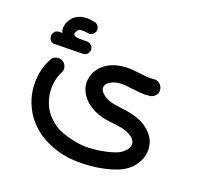

<svg xmlns="http://www.w3.org/2000/svg" viewBox="-110 -552 866 841"><g transform="rotate(20 323.5 -131.5)"><path d="M62 -279Q50 -279 43 -287.5Q36 -296 36 -307Q36 -318 43.5 -327Q51 -336 64 -336H78L74 -349Q71 -370 83 -392Q102 -426 140 -432Q154 -435 168 -433.5Q182 -432 194 -430Q205 -428 212 -418Q219 -408 217 -396Q214 -385 204.5 -378Q195 -371 183 -374Q164 -377 150 -376Q147 -376 142 -373.5Q137 -371 133 -363Q125 -348 133.5 -343Q142 -338 160 -338H182H185H193Q205 -338 213 -330Q221 -322 222 -310Q222 -299 214.5 -290.5Q207 -282 195 -281H182ZM294 169Q237 161 190.5 139.5Q144 118 111 84Q83 56 65.5 20Q48 -16 42.5 -54.5Q37 -93 43 -132.5Q49 -172 68 -207Q75 -221 90 -225.5Q105 -230 119 -223Q133 -215 137.5 -200Q142 -185 134 -171Q122 -147 118 -119.5Q114 -92 118 -65Q122 -38 134 -13Q146 12 165 31Q196 63 235 76Q274 89 305 94Q330 98 358 97Q386 96 412.5 91.5Q439 87 461.5 80.5Q484 74 497 66Q511 58 522.5 44Q534 30 532 14Q529 -3 511 -15Q493 -27 473 -32Q462 -35 450 -36.5Q438 -38 425 -40Q406 -42 387.5 -45Q369 -48 349 -55Q330 -62 311.5 -74Q293 -86 279 -102.5Q265 -119 257.5 -139.5Q250 -160 253 -184Q256 -209 269 -228.5Q282 -248 301 -261.5Q320 -275 343.5 -282Q367 -289 391 -290Q408 -291 425 -289.5Q442 -288 458 -286Q476 -284 492.5 -282.5Q509 -281 524 -283Q540 -285 552 -275Q564 -265 566 -249Q568 -233 558 -221.5Q548 -210 532 -208Q510 -205 489.5 -207Q469 -209 449 -211Q435 -213 421 -214.5Q407 -216 393 -215Q371 -214 350.5 -203.5Q330 -193 328 -176Q326 -161 341 -147Q356 -133 374 -127Q388 -122 403 -119.5Q418 -117 435 -115Q449 -113 463 -111Q477 -109 491 -105Q510 -101 529 -92Q548 -83 564 -69.5Q580 -56 591.5 -38.5Q603 -21 606 2Q612 40 591.5 76.5Q571 113 533 133Q512 144 484.5 152Q457 160 425.5 165Q394 170 360.5 171Q327 172 294 169Z"/></g></svg>

Font: Dongol
Style: Regular
Weight: 400
Designer: Abdo Mohamed and Ibrahim Hamdi
Foundry: Protype Foundry
Version: Version 1.000;hotconv 1.0.109;makeotfexe 2.5.65596